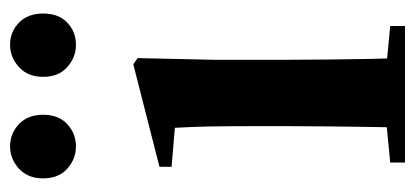

<svg xmlns="http://www.w3.org/2000/svg" viewBox="-246 -594 840 389"><g transform="rotate(-90 174.5 -400.0)"><path d="M71.8 -666.6Q46.7 -666.6 26.9 -684.1Q7.1 -701.6 7.1 -733.2Q7.1 -764.2 26.9 -782.2Q46.7 -800.1 71.8 -800.1Q97.8 -800.1 116.9 -782.2Q136 -764.2 136 -733.2Q136 -701.6 116.9 -684.1Q97.8 -666.6 71.8 -666.6ZM277.8 -666.6Q252.5 -666.6 232.7 -684.1Q212.8 -701.6 212.8 -733.2Q212.8 -764.2 232.7 -782.2Q252.5 -800.1 277.8 -800.1Q303.8 -800.1 322.5 -782.2Q341.1 -764.2 341.1 -733.2Q341.1 -701.6 322.5 -684.1Q303.8 -666.6 277.8 -666.6ZM39.2 0V-29.9L145.8 -40.2H207.8L315.8 -29.9V0ZM109.6 0Q110.6 -25.5 111.3 -67.4Q111.9 -109.4 112.4 -154.8Q112.9 -200.3 112.9 -234.8V-308Q112.9 -358.3 112.3 -394.3Q111.6 -430.4 109.6 -466.2L30.5 -472.9V-497.4L238.1 -550.4L250.8 -541.7L247.4 -387.9V-234.8Q247.4 -200.3 247.9 -154.8Q248.4 -109.4 249.2 -67.4Q250.1 -25.5 251.1 0Z"/></g></svg>

Font: Noto Serif KR ExtraLight
Style: Regular
Weight: 200
Designer: Ryoko NISHIZUKA 西塚涼子 (kana & ideographs); Frank Grießhammer (Latin, Greek & Cyrillic); Wenlong ZHANG 张文龙 (bopomofo); San
Foundry: Adobe
Version: Version 2.002-H1;hotconv 1.1.0;makeotfexe 2.6.0